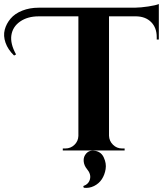

<svg xmlns="http://www.w3.org/2000/svg" viewBox="-95 -739 813 943"><path d="M94.7 -701.2H566.4Q597.2 -701.7 633.8 -707.3Q670.4 -712.9 685.1 -719.2V-544.9H674.8V-556.6Q674.8 -602.5 647.7 -630.1Q620.6 -657.7 574.7 -658.7H440.4V-72.3Q441.4 -46.4 460 -28.1Q478.5 -9.8 504.4 -9.8H517.1V0H213.4V-9.8H226.1Q252 -9.8 270.5 -27.6Q289.1 -45.4 290 -71.3V-658.7H94.7Q40.5 -658.7 3.9 -633.3Q-32.7 -607.9 -39.1 -566.2Q-45.4 -524.4 -16.1 -471.7L-25.9 -466.3Q-56.2 -495.6 -67.9 -529.3Q-79.6 -563 -71.8 -592.8Q-64 -622.6 -43 -647.5Q-22 -672.4 14.4 -686.8Q50.8 -701.2 94.7 -701.2ZM316.4 183.1 314 174.8Q340.8 165.5 346.9 140.9Q353 116.2 332.5 91.8Q317.4 73.7 315.9 51.8Q314.5 29.8 329.1 14.2Q346.2 -3.9 374.8 2.2Q403.3 8.3 415 35.2Q428.2 63.5 423.8 91.3Q419.4 119.1 405.3 140.9Q391.1 162.6 366.9 174.6Q342.8 186.5 316.4 183.1Z"/></svg>

Font: Cinzel Decorative Bold
Style: Regular
Weight: 700
Designer: Natanael Gama
Version: Version 1.001;PS 001.001;hotconv 1.0.56;makeotf.lib2.0.21325